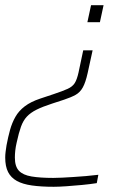

<svg xmlns="http://www.w3.org/2000/svg" viewBox="-29 -530 475 736"><path d="M177 186Q129 186 93.5 181Q58 176 35.5 163.5Q13 151 2 129.5Q-9 108 -9 74Q-9 63 -7.5 51.5Q-6 40 -4 27Q2 -5 9.5 -32Q17 -59 30 -82Q43 -105 66 -122.5Q89 -140 125 -152L176 -169Q212 -181 230.5 -189.5Q249 -198 257.5 -211.5Q266 -225 272 -252L290 -337H326L307 -250Q299 -214 288.5 -195Q278 -176 261 -166.5Q244 -157 217 -148L171 -133Q134 -121 111 -109.5Q88 -98 74 -83Q60 -68 51.5 -44.5Q43 -21 35 16Q31 33 29.5 47.5Q28 62 28 74Q28 108 43.5 124.5Q59 141 92 146.5Q125 152 175 152Q190 152 209.5 151Q229 150 252.5 148.5Q276 147 300 145Q324 143 348 140L342 172Q317 176 285.5 179Q254 182 225 184Q196 186 177 186ZM306 -445 320 -510H368L354 -445Z"/></svg>

Font: Saira Thin
Style: Italic
Weight: 100
Italic angle: -12°
Designer: Hector Gatti with collaboration of the Omnibus-Type team
Foundry: Omnibus-Type
Version: Version 1.101